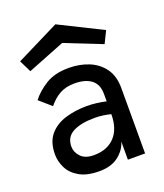

<svg xmlns="http://www.w3.org/2000/svg" viewBox="-129 -768 736 860"><g transform="rotate(-20 239.5 -338.0)"><path d="M197 5Q139 5 103 -15.5Q67 -36 51 -68Q35 -100 35 -133Q35 -193 64.5 -227Q94 -261 141.5 -275Q189 -289 242 -289Q265 -289 289 -286Q313 -283 334 -278V-314Q334 -359 305.5 -381Q277 -403 225 -403Q184 -403 154.5 -386.5Q125 -370 101 -340L45 -389Q70 -422 113.5 -449.5Q157 -477 225 -477Q276 -477 319.5 -459.5Q363 -442 389.5 -405.5Q416 -369 416 -312V0H334V-87Q324 -50 289.5 -22.5Q255 5 197 5ZM199 -71Q262 -71 298 -109Q334 -147 334 -217Q320 -221 299.5 -224Q279 -227 258 -227Q192 -227 154 -207Q116 -187 116 -141Q116 -115 136.5 -93Q157 -71 199 -71ZM236 -681 441 -579 413 -522 236 -592 59 -522 31 -579Z"/></g></svg>

Font: Lil Grotesk Medium
Style: Regular
Weight: 500
Designer: Bastien Sozeau
Foundry: NBR — Bastien Sozeau
Version: Version 3.003; ttfautohint (v1.8.4.7-5d5b);gftools[0.9.33]